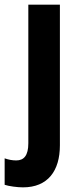

<svg xmlns="http://www.w3.org/2000/svg" viewBox="-59 -567 341 827"><path d="M40 240C147 240 199 169 199 59V-547H63V50C63 103 44 124 11 124C-6 124 -22 121 -39 115V229C-21 235 15 240 40 240Z"/></svg>

Font: Noto Sans Arabic UI Cn
Style: Bold
Weight: 700
Width: 3
Designer: Monotype Design Team, Nadine Chahine and Nizar Qandah
Foundry: Monotype Imaging Inc.
Version: Version 2.010